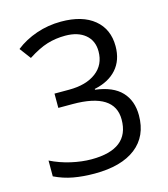

<svg xmlns="http://www.w3.org/2000/svg" viewBox="-110 -810 791 906"><g transform="rotate(-15 286.0 -357.0)"><path d="M491.2 -545.9Q491.2 -477.5 452.9 -434.1Q414.6 -390.6 344.2 -376V-372.1Q430.2 -361.3 471.7 -317.4Q513.2 -273.4 513.2 -202.1Q513.2 -100.1 442.4 -45.2Q371.6 9.8 241.2 9.8Q184.6 9.8 137.5 1.2Q90.3 -7.3 45.9 -28.8V-106Q92.3 -83 144.8 -71Q197.3 -59.1 244.1 -59.1Q429.2 -59.1 429.2 -204.1Q429.2 -334 225.1 -334H154.8V-403.8H226.1Q309.6 -403.8 358.4 -440.7Q407.2 -477.5 407.2 -543Q407.2 -595.2 371.3 -625Q335.4 -654.8 273.9 -654.8Q227.1 -654.8 185.5 -642.1Q144 -629.4 90.8 -595.2L49.8 -649.9Q93.8 -684.6 151.1 -704.3Q208.5 -724.1 272 -724.1Q376 -724.1 433.6 -676.5Q491.2 -628.9 491.2 -545.9Z"/></g></svg>

Font: f0_2797  
Style: Regular
Weight: 400
Foundry: Ascender Corporation
Version: Version 1.10